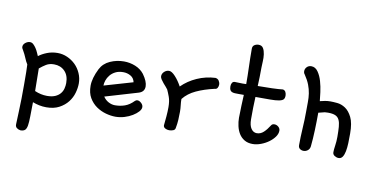

<svg xmlns="http://www.w3.org/2000/svg" viewBox="-74 -770 2278 1173"><g transform="rotate(10 1065.5 -184.0)"><path d="M33.2 -286.1Q25.4 -296.9 25.4 -305.7Q25.4 -320.3 39.1 -331.1Q52.7 -341.8 67.4 -341.8Q79.1 -341.8 88.4 -333Q97.7 -324.2 105.5 -312.5Q113.3 -300.8 119.1 -287.6Q125 -274.4 128.9 -265.6Q148.4 -281.2 179.2 -293.5Q210 -305.7 245.1 -305.7Q276.4 -305.7 305.2 -293Q334 -280.3 356 -258.8Q377.9 -237.3 391.1 -207.5Q404.3 -177.7 404.3 -144.5Q404.3 -117.2 395.5 -85.9Q386.7 -54.7 366.2 -28.3Q345.7 -2 313 15.6Q280.3 33.2 233.4 33.2Q210.9 33.2 189.5 28.8Q168 24.4 148.4 16.6Q147.5 71.3 147 106.4Q146.5 141.6 143.1 162.1Q139.6 182.6 130.4 190.9Q121.1 199.2 102.5 199.2Q88.9 197.3 79.6 189.9Q70.3 182.6 70.3 169.9V165L73.2 88.9Q75.2 48.8 75.7 5.4Q76.2 -38.1 76.2 -81.1Q76.2 -123 75.7 -157.7Q75.2 -192.4 74.2 -204.1Q63.5 -220.7 55.2 -241.7Q46.9 -262.7 33.2 -286.1ZM147.5 -192.4Q147.5 -165 148.4 -128.4Q149.4 -91.8 149.4 -52.7Q187.5 -36.1 225.6 -36.1Q255.9 -36.1 275.9 -44.9Q295.9 -53.7 307.6 -67.9Q319.3 -82 323.7 -99.6Q328.1 -117.2 328.1 -133.8Q328.1 -180.7 302.2 -207Q276.4 -233.4 235.4 -233.4Q207 -233.4 187 -221.2Q167 -209 147.5 -192.4Z M779.3 -270.5Q809.6 -228.5 809.6 -197.3Q809.6 -164.1 775.4 -153.3L571.3 -92.8Q584 -73.2 604 -62.5Q624 -51.8 644.5 -51.8Q676.8 -51.8 705.6 -62Q734.4 -72.3 759.8 -98.6Q766.6 -105.5 775.4 -105.5Q787.1 -105.5 799.3 -94.2Q811.5 -83 811.5 -69.3Q811.5 -55.7 798.3 -41Q785.2 -26.4 763.7 -13.2Q742.2 0 714.8 8.3Q687.5 16.6 659.2 16.6Q630.9 16.6 599.1 7.8Q567.4 -1 540 -20Q512.7 -39.1 495.1 -69.3Q477.5 -99.6 477.5 -143.6Q477.5 -190.4 507.8 -251Q527.3 -289.1 567.9 -307.1Q608.4 -325.2 653.3 -325.2Q690.4 -325.2 724.1 -311.5Q757.8 -297.9 779.3 -270.5ZM554.7 -158.2 732.4 -210Q727.5 -235.4 706.5 -247.6Q685.5 -259.8 660.2 -259.8Q631.8 -259.8 611.8 -249.5Q591.8 -239.3 579.1 -223.6Q566.4 -208 560.5 -190.4Q554.7 -172.9 554.7 -158.2Z M1014.6 -233.4Q1053.7 -272.5 1107.4 -296.4Q1161.1 -320.3 1220.7 -323.2Q1235.4 -321.3 1242.7 -310.1Q1250 -298.8 1250 -286.1Q1250 -275.4 1244.6 -266.1Q1239.3 -256.8 1228.5 -256.8Q1164.1 -242.2 1115.7 -219.7Q1067.4 -197.3 1038.1 -160.2Q1038.1 -140.6 1040.5 -121.6Q1043 -102.5 1043 -82Q1043 -56.6 1041.5 -31.2Q1040 -5.9 1035.2 18.6Q1034.2 31.2 1022.5 36.1Q1010.7 41 997.1 41Q983.4 41 972.2 34.7Q960.9 28.3 960.9 16.6Q963.9 -10.7 966.3 -39.6Q968.8 -68.4 968.8 -96.7Q968.8 -134.8 959.5 -160.2Q950.2 -185.5 942.4 -202.1Q939.5 -207 931.2 -216.3Q922.9 -225.6 914.1 -235.8Q905.3 -246.1 898.4 -256.8Q891.6 -267.6 891.6 -275.4Q891.6 -292 904.8 -304.2Q918 -316.4 934.6 -316.4Q951.2 -316.4 973.6 -292Q996.1 -267.6 1014.6 -233.4Z M1404.3 -108.4Q1405.3 -127.9 1405.3 -146.5Q1405.3 -165 1406.2 -182.6L1409.2 -251H1377Q1363.3 -251 1353 -251.5Q1342.8 -252 1335 -255.4Q1327.1 -258.8 1323.2 -266.6Q1319.3 -274.4 1319.3 -289.1Q1319.3 -300.8 1324.7 -310.1Q1330.1 -319.3 1341.8 -319.3Q1353.5 -319.3 1371.6 -318.4Q1389.6 -317.4 1412.1 -318.4Q1412.1 -372.1 1410.2 -424.8Q1408.2 -477.5 1408.2 -537.1Q1408.2 -553.7 1419.9 -561Q1431.6 -568.4 1445.3 -568.4Q1465.8 -568.4 1474.6 -553.2Q1483.4 -538.1 1486.3 -516.6Q1489.3 -495.1 1487.8 -472.2Q1486.3 -449.2 1486.3 -434.6Q1486.3 -373 1483.4 -319.3Q1530.3 -319.3 1572.8 -320.8Q1615.2 -322.3 1638.7 -325.2Q1650.4 -323.2 1655.8 -313Q1661.1 -302.7 1661.1 -291Q1661.1 -274.4 1653.8 -266.6Q1646.5 -258.8 1626.5 -254.9Q1606.4 -251 1571.8 -251Q1537.1 -251 1481.4 -251Q1479.5 -218.8 1479 -184.6Q1478.5 -150.4 1478.5 -112.3Q1478.5 -74.2 1492.2 -54.2Q1505.9 -34.2 1527.3 -34.2Q1550.8 -34.2 1569.3 -51.3Q1587.9 -68.4 1605.5 -96.7Q1611.3 -106.4 1625 -106.4Q1638.7 -106.4 1649.9 -96.7Q1661.1 -86.9 1661.1 -73.2Q1661.1 -53.7 1647.5 -34.7Q1633.8 -15.6 1612.3 0Q1590.8 15.6 1564.5 25.4Q1538.1 35.2 1513.7 35.2Q1483.4 35.2 1462.4 22.5Q1441.4 9.8 1428.7 -10.7Q1416 -31.2 1410.2 -57.1Q1404.3 -83 1404.3 -108.4Z M1753.9 -438.5Q1747.1 -446.3 1747.1 -458Q1747.1 -472.7 1757.8 -483.9Q1768.6 -495.1 1785.2 -495.1Q1810.5 -495.1 1827.1 -471.2Q1843.8 -447.3 1853 -415Q1862.3 -382.8 1866.7 -348.6Q1871.1 -314.5 1873 -293.9Q1888.7 -297.9 1904.3 -300.8Q1919.9 -303.7 1938.5 -303.7Q1954.1 -303.7 1980 -301.3Q2005.9 -298.8 2030.3 -282.7Q2054.7 -266.6 2072.3 -231.4Q2089.8 -196.3 2089.8 -130.9Q2089.8 -99.6 2088.9 -71.3Q2087.9 -43 2083.5 -20.5Q2079.1 2 2070.3 15.1Q2061.5 28.3 2045.9 28.3Q2033.2 28.3 2021 20.5Q2008.8 12.7 2008.8 -1Q2008.8 -17.6 2012.7 -43.5Q2016.6 -69.3 2016.6 -97.7Q2016.6 -133.8 2014.6 -159.7Q2012.7 -185.5 2004.9 -202.1Q1997.1 -218.8 1980.5 -226.1Q1963.9 -233.4 1934.6 -233.4Q1929.7 -233.4 1924.8 -232.9Q1919.9 -232.4 1915 -232.4L1876 -222.7Q1876 -168.9 1874 -114.3Q1872.1 -59.6 1867.2 -12.7Q1865.2 3.9 1853.5 13.2Q1841.8 22.5 1828.1 22.5Q1814.5 22.5 1804.7 15.1Q1794.9 7.8 1794.9 -6.8Q1794.9 -57.6 1798.3 -111.3Q1801.8 -165 1801.8 -216.8Q1801.8 -248 1802.2 -275.4Q1802.7 -302.7 1798.8 -328.6Q1794.9 -354.5 1784.7 -381.3Q1774.4 -408.2 1753.9 -438.5Z"/></g></svg>

Font: Gamja Flower
Style: Regular
Weight: 400
Designer: YoonDesign Inc.
Foundry: YoonDesign Inc.
Version: Version 3.00;build 20171102